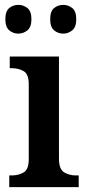

<svg xmlns="http://www.w3.org/2000/svg" viewBox="-20 -768 357 788"><path d="M18 0V-48H29Q55 -48 76.5 -60Q98 -72 98 -115V-422Q98 -464 77 -476Q56 -488 30 -488H20V-536H222V-118Q222 -73 243.5 -60.5Q265 -48 291 -48H303V0ZM240 -630Q218 -630 202 -643.5Q186 -657 186 -689Q186 -722 202 -735Q218 -748 240 -748Q260 -748 276.5 -735Q293 -722 293 -689Q293 -657 276.5 -643.5Q260 -630 240 -630ZM55 -630Q34 -630 18 -643.5Q2 -657 2 -689Q2 -722 18 -735Q34 -748 55 -748Q76 -748 92.5 -735Q109 -722 109 -689Q109 -657 92.5 -643.5Q76 -630 55 -630Z"/></svg>

Font: Noto Serif Thai SemiCondensed SemiBold
Style: Regular
Weight: 600
Width: 4
Designer: Monotype Design Team
Foundry: Monotype Imaging Inc.
Version: Version 2.002; ttfautohint (v1.8.4.7-5d5b)